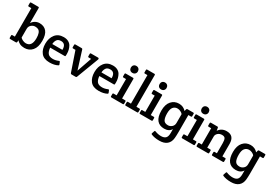

<svg xmlns="http://www.w3.org/2000/svg" viewBox="61 -1958 4879 3409"><g transform="rotate(30 2500.5 -253.0)"><path d="M89 -79V-663H35Q20 -663 20 -678V-731Q20 -746 35 -746H186Q201 -746 201 -731V-420Q225 -460 265.5 -483Q306 -506 353 -506Q445 -506 497 -445Q549 -384 549 -254.5Q549 -125 489.5 -56.5Q430 12 333 12Q278 12 237.5 -7.5Q197 -27 179 -56L173 -15Q172 0 158 0H36Q21 0 21 -15V-64Q21 -79 36 -79ZM201 -302V-125Q213 -107 247.5 -90Q282 -73 315 -73Q436 -73 436 -244Q436 -368 380 -400Q356 -414 314 -414Q272 -414 236.5 -383.5Q201 -353 201 -302Z M849 12Q730 12 674.5 -57.5Q619 -127 619 -241.5Q619 -356 678 -431Q737 -506 848 -506Q903 -506 942.5 -485.5Q982 -465 1003 -430Q1043 -362 1043 -273Q1043 -231 1039 -227Q1035 -223 1024 -223H730Q735 -151 765.5 -111.5Q796 -72 871 -72Q926 -72 984 -98Q998 -105 1004 -90L1023 -44Q1028 -32 1014 -24Q948 12 849 12ZM730 -297H938Q940 -422 840 -422Q781 -422 756.5 -384.5Q732 -347 730 -297Z M1238 -481 1354 -111 1459 -413H1408Q1393 -413 1393 -428V-480Q1393 -495 1408 -495H1554Q1566 -495 1570 -488Q1574 -481 1574 -475.5Q1574 -470 1572 -465L1401 -14Q1397 0 1381 0H1295Q1281 0 1275 -14L1138 -413H1088Q1073 -413 1073 -428V-480Q1073 -495 1088 -495H1219Q1234 -495 1238 -481Z M1857 12Q1738 12 1682.5 -57.5Q1627 -127 1627 -241.5Q1627 -356 1686 -431Q1745 -506 1856 -506Q1911 -506 1950.5 -485.5Q1990 -465 2011 -430Q2051 -362 2051 -273Q2051 -231 2047 -227Q2043 -223 2032 -223H1738Q1743 -151 1773.5 -111.5Q1804 -72 1879 -72Q1934 -72 1992 -98Q2006 -105 2012 -90L2031 -44Q2036 -32 2022 -24Q1956 12 1857 12ZM1738 -297H1946Q1948 -422 1848 -422Q1789 -422 1764.5 -384.5Q1740 -347 1738 -297Z M2287 -79H2350Q2365 -79 2365 -64V-15Q2365 0 2350 0H2112Q2097 0 2097 -15V-64Q2097 -79 2112 -79Q2112 -79 2175 -79V-413H2121Q2106 -413 2106 -428V-480Q2106 -495 2121 -495H2272Q2287 -495 2287 -480ZM2166 -584Q2147 -604 2147 -635Q2147 -666 2166.5 -686.5Q2186 -707 2218.5 -707Q2251 -707 2270.5 -686.5Q2290 -666 2290 -635Q2290 -604 2270 -584Q2250 -564 2217.5 -564Q2185 -564 2166 -584Z M2581 -731V-79H2644Q2659 -79 2659 -64V-15Q2659 0 2644 0H2406Q2391 0 2391 -15V-64Q2391 -79 2406 -79H2469V-664H2415Q2400 -664 2400 -679V-731Q2400 -746 2415 -746H2566Q2581 -746 2581 -731Z M2875 -79H2938Q2953 -79 2953 -64V-15Q2953 0 2938 0H2700Q2685 0 2685 -15V-64Q2685 -79 2700 -79Q2700 -79 2763 -79V-413H2709Q2694 -413 2694 -428V-480Q2694 -495 2709 -495H2860Q2875 -495 2875 -480ZM2754 -584Q2735 -604 2735 -635Q2735 -666 2754.5 -686.5Q2774 -707 2806.5 -707Q2839 -707 2858.5 -686.5Q2878 -666 2878 -635Q2878 -604 2858 -584Q2838 -564 2805.5 -564Q2773 -564 2754 -584Z M3453 -413V-58Q3453 6 3448 61Q3440 146 3385.5 193Q3331 240 3231 240Q3131 240 3063 210Q3051 205 3055 190L3073 137Q3077 123 3093 129Q3154 154 3216.5 154Q3279 154 3310 124Q3341 94 3341 18V-60Q3297 12 3199 12Q3101 12 3049.5 -51Q2998 -114 2998 -242.5Q2998 -371 3058.5 -438.5Q3119 -506 3210.5 -506Q3302 -506 3358 -441L3368 -480Q3373 -495 3386 -495H3508Q3523 -495 3523 -480V-428Q3523 -413 3508 -413ZM3341 -187V-365Q3337 -371 3328.5 -380Q3320 -389 3291.5 -403.5Q3263 -418 3230 -418Q3177 -418 3144 -378.5Q3111 -339 3111 -252Q3111 -165 3135 -119.5Q3159 -74 3228 -74Q3272 -74 3306.5 -105Q3341 -136 3341 -187Z M3739 -79H3802Q3817 -79 3817 -64V-15Q3817 0 3802 0H3564Q3549 0 3549 -15V-64Q3549 -79 3564 -79Q3564 -79 3627 -79V-413H3573Q3558 -413 3558 -428V-480Q3558 -495 3573 -495H3724Q3739 -495 3739 -480ZM3618 -584Q3599 -604 3599 -635Q3599 -666 3618.5 -686.5Q3638 -707 3670.5 -707Q3703 -707 3722.5 -686.5Q3742 -666 3742 -635Q3742 -604 3722 -584Q3702 -564 3669.5 -564Q3637 -564 3618 -584Z M3852 -427V-480Q3852 -495 3867 -495H4003Q4016 -495 4019 -480L4028 -422Q4084 -506 4188 -506Q4343 -506 4343 -336V-79H4401Q4416 -79 4416 -64V-15Q4416 0 4401 0H4183Q4168 0 4168 -15V-64Q4168 -79 4183 -79H4231V-286Q4231 -349 4215 -378Q4199 -407 4149 -407Q4099 -407 4066 -377Q4033 -347 4033 -309V-79H4095Q4110 -79 4110 -64V-15Q4110 0 4095 0H3868Q3853 0 3853 -15V-64Q3853 -79 3868 -79H3921V-413H3867Q3852 -413 3852 -427Z M4921 -413V-58Q4921 6 4916 61Q4908 146 4853.5 193Q4799 240 4699 240Q4599 240 4531 210Q4519 205 4523 190L4541 137Q4545 123 4561 129Q4622 154 4684.5 154Q4747 154 4778 124Q4809 94 4809 18V-60Q4765 12 4667 12Q4569 12 4517.5 -51Q4466 -114 4466 -242.5Q4466 -371 4526.5 -438.5Q4587 -506 4678.5 -506Q4770 -506 4826 -441L4836 -480Q4841 -495 4854 -495H4976Q4991 -495 4991 -480V-428Q4991 -413 4976 -413ZM4809 -187V-365Q4805 -371 4796.5 -380Q4788 -389 4759.5 -403.5Q4731 -418 4698 -418Q4645 -418 4612 -378.5Q4579 -339 4579 -252Q4579 -165 4603 -119.5Q4627 -74 4696 -74Q4740 -74 4774.5 -105Q4809 -136 4809 -187Z"/></g></svg>

Font: Crete Round
Style: Regular
Weight: 400
Designer: Veronika Burian
Foundry: TypeTogether
Version: Version 1.001